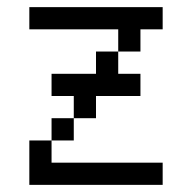

<svg xmlns="http://www.w3.org/2000/svg" viewBox="-20 -520 540 540"><path d="M437.5 0V-62.5H125V-125H62.5Q62.5 -125 62.5 0ZM375 -250V-312.5H312.5V-375H250V-312.5H125V-250H187.5V-187.5H125V-125H187.5V-187.5H250V-250ZM437.5 -437.5V-500H62.5V-437.5H312.5V-375H375V-437.5Z"/></svg>

Font: BFUnifontExMono
Style: Regular
Weight: 500
Version: Version 15.0.06